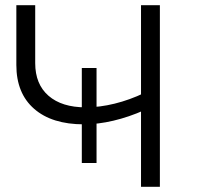

<svg xmlns="http://www.w3.org/2000/svg" viewBox="-20 -720 771 740"><path d="M295.3 -91.7V-457.9H352.1V-91.7ZM303.1 -240.8Q179.9 -240.8 111.5 -300.7Q43 -360.5 43 -469.4V-700H115.7V-476.7Q115.7 -395.5 167 -350.9Q218.4 -306.3 310.1 -306.3Q364 -306.3 421.7 -320.5Q479.4 -334.6 536.9 -362.1L537.2 -295.8Q476.3 -268.7 416.9 -254.8Q357.5 -240.8 303.1 -240.8ZM523.5 0V-700H596.2V0Z"/></svg>

Font: Montserrat Alternates Thin
Style: Regular
Weight: 100
Designer: Julieta Ulanovsky
Foundry: Julieta Ulanovsky
Version: Version 9.000